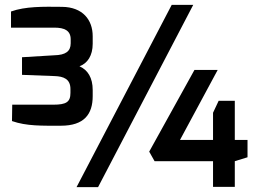

<svg xmlns="http://www.w3.org/2000/svg" viewBox="-20 -765 1075 785"><path d="M590 -145 612 -106H851V-1H940V-106L992 -122V-193H940V-353H874L851 -304V-193H716L870 -479H775ZM293 0H381L770 -745H682ZM25 -652H202C244 -652 269 -640 269 -604V-588C269 -555 248 -540 202 -539L70 -531V-459L202 -454C240 -453 268 -442 268 -401V-385C268 -348 251 -337 198 -337H30L29 -270C89 -249 152 -251 229 -251C324 -251 359 -298 359 -372V-397C359 -447 339 -479 305 -494C338 -506 359 -538 359 -586V-617C359 -684 318 -736 234 -737C155 -738 84 -739 25 -718Z"/></svg>

Font: Exo
Style: Demi Bold
Weight: 600
Designer: Natanael Gama
Version: Version 1.00